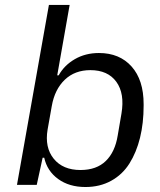

<svg xmlns="http://www.w3.org/2000/svg" viewBox="-20 -749 650 778"><path d="M326.2 8.8Q260.3 8.8 215.6 -23.7Q170.9 -56.2 159.2 -109.9H152.8L128.9 0H48.8L178.2 -729H262.2L211.9 -443.8H217.8Q240.2 -484.4 283.2 -509.3Q326.2 -534.2 380.9 -534.2Q464.4 -534.2 513.2 -479.5Q562 -424.8 562 -327.1V-320.8Q562 -250 547.4 -190.7Q532.7 -131.3 504.4 -86.4Q476.1 -41.5 430.4 -16.4Q384.8 8.8 326.2 8.8ZM306.2 -60.1Q371.1 -60.1 408.7 -96.7Q446.3 -133.3 457 -200.2L472.2 -289.1Q485.8 -370.1 451.4 -417.5Q417 -464.8 346.2 -464.8Q283.2 -464.8 242.4 -425.8Q201.7 -386.7 189.9 -319.8L172.9 -224.1Q160.6 -151.4 197.8 -105.7Q234.9 -60.1 306.2 -60.1Z"/></svg>

Font: Hubot Sans
Style: Italic
Weight: 400
Italic angle: -10°
Designer: Deni Anggara
Foundry: GitHub
Version: Version 1.001;gftools[0.9.31]